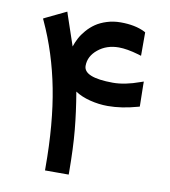

<svg xmlns="http://www.w3.org/2000/svg" viewBox="-76 -726 701 791"><g transform="rotate(10 274.0 -330.0)"><path d="M165 -11.2Q165 -196.3 137.2 -339.6Q109.4 -482.9 52.2 -606.4L48.3 -614.7L56.6 -619.1L131.8 -655.3L142.1 -660.2L145.5 -649.4L188.5 -522.5Q194.3 -540.5 203.6 -558.1Q212.9 -575.7 228.3 -593.5Q243.7 -611.3 262.9 -624.5Q282.2 -637.7 309.1 -646.2Q335.9 -654.8 366.7 -654.8Q427.2 -654.8 467.3 -634.8L472.7 -631.8V-626V-546.9V-533.7L460 -537.6Q411.1 -551.8 377 -551.8Q326.2 -551.8 290.5 -522.7Q254.9 -493.7 254.9 -453.6Q254.9 -404.8 377.4 -404.3Q427.7 -404.3 489.3 -426.8L502.4 -431.2V-417.5L503.9 -334V-326.7L496.6 -324.7Q430.7 -306.2 373 -306.2Q335.4 -306.2 298.3 -315.7Q261.2 -325.2 235.8 -342.3Q250 -258.8 256.8 -185.5Q263.7 -112.3 264.2 -9.8V0H254.4H174.8H165V-9.8Z"/></g></svg>

Font: Samim FD-WOL
Style: Medium-FD-WOL
Weight: 500
Foundry: DejaVu fonts team - Redesigned by Saber Rastikerdar
Version: Version 4.0.0